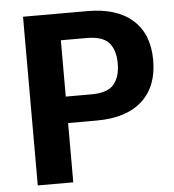

<svg xmlns="http://www.w3.org/2000/svg" viewBox="-51 -759 731 806"><g transform="rotate(-5 314.0 -355.5)"><path d="M75.7 0H225.3V-249.8H346.4Q470.9 -249.8 537.6 -310.3Q604.2 -370.8 604.2 -481.2Q604.2 -591.8 537.5 -651.4Q470.7 -710.9 346.7 -710.9H75.7ZM225.3 -361.3V-598.6H333Q401.9 -598.6 428.3 -567.6Q454.8 -536.6 454.8 -481Q454.8 -424.8 428.3 -393.1Q401.9 -361.3 333 -361.3Z"/></g></svg>

Font: Roboto Flex
Style: Regular
Weight: 400
Designer: Berlow after Robertson
Foundry: Google
Version: Version 3.200;gftools[0.9.32]